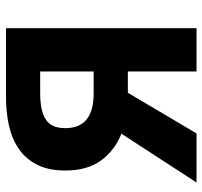

<svg xmlns="http://www.w3.org/2000/svg" viewBox="-38 -654 692 657"><g transform="rotate(-90 308.5 -326.0)"><path d="M392 0V-235H319L180 0H12L179 -257Q123 -279 88 -326Q53 -373 53 -449Q53 -507 73 -546Q93 -585 127.5 -608.5Q162 -632 207.5 -642Q253 -652 305 -652H540V0ZM317 -352H392V-535H317Q258 -535 228 -516Q198 -497 198 -449Q198 -352 317 -352Z"/></g></svg>

Font: TT Toshiba Sans
Style: Bold
Weight: 700
Designer: Paul D. Hunt
Foundry: Toshiba Corporation
Version: Version 2.020;PS 2.000;hotconv 1.0.86;makeotf.lib2.5.63406